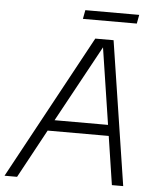

<svg xmlns="http://www.w3.org/2000/svg" viewBox="-84 -881 761 930"><g transform="rotate(5 297.0 -416.5)"><path d="M-27 0H34L162 -236H459L495 0H550L442 -700H353ZM285 -790H547L555 -833H293ZM191 -289 394 -661 451 -289Z"/></g></svg>

Font: Uncut Sans Light Italic
Style: Regular
Weight: 300
Italic angle: -11°
Designer: Kasper Nordkvist
Foundry: UNCUT.wtf
Version: Version 1.304;Glyphs 3.2 (3246)